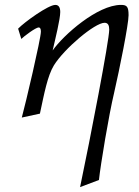

<svg xmlns="http://www.w3.org/2000/svg" viewBox="-20 -475 568 784"><path d="M54 -358 67 -316C78 -327 126 -363 138 -363C144 -363 147 -357 147 -346C147 -317 84 -50 69 5L143 -11C161 -95 174 -165 200 -208C242 -276 367 -382 407 -382C422 -382 426 -370 426 -354C426 -310 349 89 307 289L384 260C391 196 424 -4 446 -96C468 -192 505 -375 505 -413C505 -448 498 -455 474 -455C378 -455 239 -332 195 -269C206 -317 226 -397 226 -426C226 -444 220 -455 206 -455C177 -455 80 -385 54 -358Z"/></svg>

Font: KpSans
Style: Italic
Weight: 400
Italic angle: -11°
Version: Version 0.66